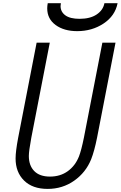

<svg xmlns="http://www.w3.org/2000/svg" viewBox="-20 -1187 765 1217"><path d="M641.9 -1166.7H725.3Q709.6 -1086.6 636.7 -1038.1Q563.8 -989.6 469.4 -989.6Q385.4 -989.6 332.4 -1028.6Q279.3 -1067.7 279.3 -1134.1Q279.3 -1148.4 282.6 -1166.7H365.9Q363.9 -1156.9 363.9 -1148.4Q363.9 -1112 394.2 -1089.8Q424.5 -1067.7 484.4 -1067.7Q551.4 -1067.7 592.4 -1095.1Q633.5 -1122.4 641.9 -1166.7ZM281.9 10.4Q186.2 10.4 132.5 -42.6Q78.8 -95.7 78.8 -182.3Q78.8 -227.2 95.1 -313.8L212.2 -916.7H295.6L178.4 -313.8Q162.8 -229.2 162.8 -198.6Q162.8 -138 196.9 -102.9Q231.1 -67.7 296.9 -67.7Q362 -67.7 409.5 -101.9Q457 -136.1 480.5 -195.3Q495.4 -233.7 511.7 -313.8L628.9 -916.7H712.2L595.1 -313.8Q578.1 -229.2 557.9 -177.7Q524.1 -93.8 450.2 -41.7Q376.3 10.4 281.9 10.4Z"/></svg>

Font: Monoid
Style: Italic
Weight: 400
Width: 4
Italic angle: -11°
Monospace: yes
Version: Version 0.61